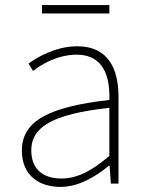

<svg xmlns="http://www.w3.org/2000/svg" viewBox="-20 -722 576 755"><path d="M218 13C288 13 354 -26 408 -70H411L416 0H446V-341C446 -448 408 -540 284 -540C198 -540 125 -496 92 -472L110 -443C144 -470 207 -507 282 -507C391 -507 413 -414 410 -329C173 -302 66 -247 66 -130C66 -30 136 13 218 13ZM221 -20C157 -20 103 -50 103 -131C103 -220 181 -273 410 -298V-109C341 -50 284 -20 221 -20ZM145 -669H410V-702H145Z"/></svg>

Font: Source Han Sans CN ExtraLight
Style: Regular
Weight: 250
Designer: Ryoko NISHIZUKA (kana & ideographs); Paul D. Hunt (Latin, Greek & Cyrillic); Wenlong ZHANG (bopomofo); Sandoll Communica
Foundry: Adobe Systems Incorporated
Version: Version 1.004;PS 1.004;hotconv 16.6.51;makeotf.lib2.5.65220